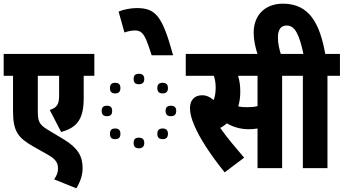

<svg xmlns="http://www.w3.org/2000/svg" viewBox="-20 -916 1872 1046"><path d="M494 -503V-622H0V-503H51V-310C51 -199 79 -165 163 -117L241 -73C285 -48 296 -28 296 3C296 23 289 41 275 61L396 110C419 71 430 37 430 0C430 -64 405 -110 327 -157L242 -208C190 -239 186 -258 186 -314V-503H302V-393C302 -347 289 -329 251 -317L313 -197C402 -221 436 -270 436 -381V-503Z M736 -457C756 -457 766 -466 766 -486C766 -505 756 -514 736 -514C717 -514 708 -505 708 -486C708 -466 717 -457 736 -457ZM866 -407C885 -407 895 -417 895 -436C895 -456 885 -465 866 -465C847 -465 837 -456 837 -436C837 -417 847 -407 866 -407ZM607 -407C627 -407 636 -417 636 -436C636 -456 627 -465 607 -465C588 -465 579 -456 579 -436C579 -417 588 -407 607 -407ZM563 -283C582 -283 591 -292 591 -312C591 -331 582 -340 563 -340C543 -340 534 -331 534 -312C534 -292 543 -283 563 -283ZM911 -283C930 -283 940 -292 940 -312C940 -331 930 -340 911 -340C892 -340 882 -331 882 -312C882 -292 892 -283 911 -283ZM607 -158C627 -158 636 -167 636 -187C636 -207 627 -216 607 -216C588 -216 579 -207 579 -187C579 -167 588 -158 607 -158ZM866 -158C885 -158 895 -167 895 -187C895 -207 885 -216 866 -216C847 -216 837 -207 837 -187C837 -167 847 -158 866 -158ZM736 -108C756 -108 766 -118 766 -137C766 -157 756 -166 736 -166C717 -166 708 -157 708 -137C708 -118 717 -108 736 -108Z M806 -615H923C865 -826 830 -872 726 -872C693 -872 655 -865 626 -853L658 -739C677 -746 698 -750 715 -750C760 -750 773 -719 806 -615Z M1204 23 1310 -57C1262 -114 1218 -164 1180 -219C1193 -226 1205 -234 1216 -244C1248 -225 1289 -212 1334 -212C1351 -212 1367 -213 1383 -216V0H1517V-503H1586V-622H992V-503H1145C1152 -483 1155 -462 1155 -439C1155 -410 1151 -389 1144 -371C1124 -388 1104 -397 1081 -397C1041 -397 1015 -372 1015 -327C1015 -301 1022 -271 1039 -232C1066 -168 1118 -84 1204 23ZM1325 -332C1307 -332 1293 -333 1278 -336C1285 -360 1289 -386 1289 -415C1289 -447 1286 -475 1277 -503H1383V-338C1365 -333 1346 -332 1325 -332Z M1764 -503H1832V-622H1752C1723 -783 1668 -896 1522 -896C1423 -896 1362 -833 1362 -738C1362 -698 1371 -656 1385 -615H1512C1503 -642 1494 -677 1494 -711C1494 -755 1510 -777 1542 -777C1587 -777 1611 -727 1633 -622H1574V-503H1630V0H1764Z"/></svg>

Font: Noto Sans Devanagari ExtraCondensed ExtraBold
Style: Regular
Weight: 800
Width: 2
Designer: Jelle Bosma - Monotype Design Team
Foundry: Monotype Imaging Inc.
Version: Version 2.004